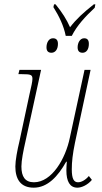

<svg xmlns="http://www.w3.org/2000/svg" viewBox="-20 -859 474 888"><path d="M284 -693H312C336 -741 375 -783 418 -823L421 -839H414C365 -800 334 -772 304 -733C288 -769 268 -801 237 -839H230L227 -826C254 -783 275 -739 284 -693ZM218 -615C235 -615 248 -630 248 -656C248 -675 239 -682 225 -682C205 -682 195 -661 195 -640C195 -622 204 -615 218 -615ZM362 -615C379 -615 391 -630 391 -656C391 -675 383 -682 369 -682C350 -682 339 -661 339 -640C339 -622 348 -615 362 -615ZM338 9C358 9 386 -4 405 -27L391 -45C376 -27 357 -16 341 -16C322 -16 312 -31 312 -76C312 -110 316 -147 327 -200L399 -536H371L303 -222C283 -125 220 -16 137 -16C96 -16 79 -42 79 -89C79 -117 88 -162 98 -206L170 -536H70L65 -516H82C123 -516 130 -513 130 -494C130 -483 125 -459 116 -421L70 -206C60 -165 51 -117 51 -89C51 -32 74 9 136 9C200 9 248 -43 286 -111H289C288 -97 287 -83 287 -71C287 -20 303 9 338 9Z"/></svg>

Font: Noto Serif Condensed Thin
Style: Italic
Weight: 100
Width: 3
Italic angle: -12°
Designer: Monotype Design Team
Foundry: Monotype Imaging Inc.
Version: Version 2.013